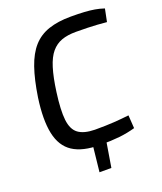

<svg xmlns="http://www.w3.org/2000/svg" viewBox="-154 -800 883 1049"><g transform="rotate(-20 287.5 -275.5)"><path d="M336 -7 310 151H241L258 -7ZM384 -702Q429 -702 462 -700Q495 -698 521.5 -693.5Q548 -689 575 -680L560 -606Q531 -609 505 -610.5Q479 -612 450 -613Q421 -614 382 -614Q333 -614 298.5 -601.5Q264 -589 239 -559.5Q214 -530 197.5 -476.5Q181 -423 170 -342Q156 -240 162.5 -182.5Q169 -125 201.5 -101Q234 -77 297 -76Q364 -76 408.5 -79Q453 -82 496 -87L501 -11Q455 2 408.5 7Q362 12 295 12Q194 12 137.5 -25Q81 -62 64 -142Q47 -222 65 -348Q80 -447 103.5 -515Q127 -583 163.5 -624Q200 -665 254.5 -683.5Q309 -702 384 -702Z"/></g></svg>

Font: Exo 2 Medium
Style: Italic
Weight: 500
Italic angle: -8°
Designer: Natanael Gama
Foundry: Natanael Gama
Version: Version 2.010